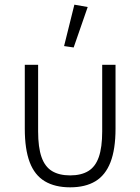

<svg xmlns="http://www.w3.org/2000/svg" viewBox="-20 -789 599 821"><path d="M143 -512V-227Q143 -159 157.5 -117.5Q172 -76 202.5 -57.5Q233 -39 280 -39Q327 -39 357.5 -57.5Q388 -76 402.5 -117.5Q417 -159 417 -227V-512H474V-239Q474 -151 452.5 -95.5Q431 -40 388 -14Q345 12 280 12Q215 12 171.5 -14Q128 -40 107 -95.5Q86 -151 86 -239V-512ZM355 -759 295 -586 254 -592 298 -769Z"/></svg>

Font: IBM Plex Sans Light
Style: Regular
Weight: 300
Designer: Mike Abbink, Paul van der Laan, Pieter van Rosmalen
Foundry: Bold Monday
Version: Version 3.201